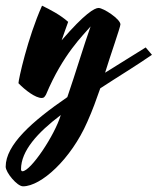

<svg xmlns="http://www.w3.org/2000/svg" viewBox="-125 -313 555 676"><path d="M115 -236C87 -261 50 -280 23 -293C-28 -179 -60 -32 -60 -20C-36 5 0 32 22 32C30 32 32 28 37 20C97 -123 168 -189 194 -220C171 -156 141 -55 112 29C-13 115 -105 197 -105 274C-105 294 -65 343 -44 343C20 343 125 247 182 117C201 75 215 35 228 -2C289 -42 352 -80 410 -120L388 -146L245 -57C261 -110 299 -218 299 -227C299 -246 239 -285 222 -285C208 -285 173 -265 92 -171C100 -193 107 -215 115 -236ZM-46 290C-49 290 -51 287 -51 283C-51 218 7 154 89 92C68 163 -17 290 -46 290Z"/></svg>

Font: Yesteryear
Style: Regular
Weight: 400
Designer: Astigmatic (AOETI)
Foundry: Astigmatic (AOETI)
Version: Version 1.000